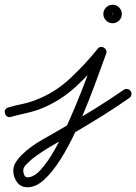

<svg xmlns="http://www.w3.org/2000/svg" viewBox="-37 -473 575 810"><path d="M9 20Q1 23 -6.5 18.5Q-14 14 -16 5Q-19 -3 -14.5 -10.5Q-10 -18 -1 -20Q27 -28 56 -34Q85 -40 113 -51Q193 -81 257.5 -141Q322 -201 375 -267Q380 -274 387.5 -275Q395 -276 401 -272Q407 -269 410.5 -262Q414 -255 411 -247Q399 -215 380 -162Q361 -109 336 -45.5Q311 18 281.5 82Q252 146 218.5 199Q185 252 150 284.5Q115 317 79 317Q50 317 34.5 295Q19 273 19 247Q19 228 29.5 211.5Q40 195 53 182Q92 144 143 115.5Q194 87 241 59Q303 23 364.5 -15Q426 -53 485 -94Q492 -99 500.5 -97.5Q509 -96 514 -89Q519 -82 517.5 -73.5Q516 -65 509 -60Q452 -20 392.5 17Q333 54 273 89Q229 115 183.5 141Q138 167 98 198Q89 206 75 219.5Q61 233 61 247Q61 255 65 265Q69 275 79 275Q106 275 135 243Q164 211 193.5 159Q223 107 250.5 45.5Q278 -16 302 -76.5Q326 -137 344 -186Q362 -235 371 -261Q374 -270 382.5 -270Q391 -270 398 -266Q405 -262 409 -255Q413 -248 407 -241Q351 -170 282.5 -107Q214 -44 127 -11Q98 -1 68.5 5.5Q39 12 9 20Q9 20 9 20Q9 20 9 20ZM435 -414Q435 -415 437 -413Q439 -411 438 -411Q437 -411 439 -413Q441 -415 441 -414Q441 -413 439 -415Q437 -417 438 -417Q439 -417 437 -415Q435 -413 435 -414ZM399 -414Q399 -430 410.5 -441.5Q422 -453 438 -453Q454 -453 465.5 -441.5Q477 -430 477 -414Q477 -398 465.5 -386.5Q454 -375 438 -375Q422 -375 410.5 -386.5Q399 -398 399 -414Z"/></svg>

Font: FRB American Cursive Medium
Style: Italic
Weight: 500
Italic angle: -25°
Version: Version 2.0;Modular Font Editor K font №1